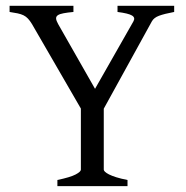

<svg xmlns="http://www.w3.org/2000/svg" viewBox="-20 -635 634 655"><path d="M435.1 -562Q442.4 -574.7 430.4 -582Q418.5 -589.4 380.9 -594.2V-615.2H574.2V-594.2Q540.5 -587.9 522.7 -581.3Q504.9 -574.7 498 -562L334 -264.2V-56.2Q334 -53.2 338.1 -49.1Q342.3 -44.9 351.8 -40Q361.3 -35.2 376.7 -30.3Q392.1 -25.4 415 -21V0H175.8V-21Q220.2 -30.3 238 -39.8Q255.9 -49.3 255.9 -56.2V-264.6L88.9 -553.2Q82 -564.5 75.4 -571.5Q68.8 -578.6 60.3 -582.8Q51.8 -586.9 40.3 -589.4Q28.8 -591.8 12.7 -594.2V-615.2H230.5V-594.2Q210 -592.3 196.8 -589.8Q183.6 -587.4 177.2 -583Q170.9 -578.6 171.4 -571.5Q171.9 -564.5 178.2 -553.2L304.2 -332Z"/></svg>

Font: Noto Serif Devanagari
Style: Bold
Weight: 700
Designer: Monotype Design Team
Foundry: Monotype Imaging Inc.
Version: Version 1.01